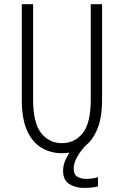

<svg xmlns="http://www.w3.org/2000/svg" viewBox="-20 -720 590 916"><path d="M275.5 11Q223 11 179.5 -14.2Q136 -39.5 110 -95.2Q84 -151 84 -243.5V-700H138V-245.5Q138 -132 176.8 -84.5Q215.5 -37 275.5 -37Q336 -37 374.5 -84.5Q413 -132 413 -245.5V-700H467V-243.5Q467 -160 445.2 -106.5Q423.5 -53 388 -25Q366 -2 348.8 27.8Q331.5 57.5 331.5 85Q331.5 112.5 349.2 123Q367 133.5 389.5 133.5Q406 133.5 421.5 131.2Q437 129 447.5 125V169.5Q419 176.5 381.5 176.5Q340 176.5 310.5 158Q281 139.5 281 94Q281 71 289.8 49Q298.5 27 311.5 8Q294 11 275.5 11Z"/></svg>

Font: Trispace SemiCondensed ExtraLight
Style: Regular
Weight: 200
Width: 4
Designer: Tyler Finck
Foundry: Etcetera Type Company
Version: Version 1.210; ttfautohint (v1.8.3)